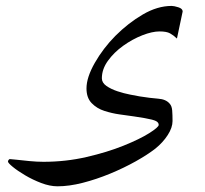

<svg xmlns="http://www.w3.org/2000/svg" viewBox="-20 -470 703 658"><path d="M606 -430.7 586.4 -337.9Q574.7 -349.1 562.7 -355.7Q550.8 -362.3 526.9 -362.3Q501.5 -362.3 467.8 -349.1Q434.1 -335.9 402.3 -313.2Q370.6 -290.5 349.9 -261.7Q329.1 -232.9 329.1 -201.7Q329.1 -186.5 344.7 -175.5Q360.4 -164.6 382.6 -157.2Q404.8 -149.9 426 -145.8Q447.3 -141.6 459 -139.6Q495.6 -133.8 522.2 -131.8Q548.8 -129.9 561.5 -114.7Q568.8 -106.9 570.1 -91.6Q571.3 -76.2 571.3 -55.2Q571.3 -32.7 554.9 -7.3Q538.6 18.1 512.7 39.1Q485.8 60.1 445.3 82.8Q404.8 105.5 357.7 125Q310.5 144.5 263.7 156.5Q216.8 168.5 177.2 168.5Q150.9 168.5 121.3 157.2Q91.8 146 65.9 130.6Q40 115.2 23.7 101.8Q7.3 88.4 7.3 83.5Q7.3 81.1 9.5 78.1Q11.7 75.2 13.7 75.2Q18.1 75.2 36.9 77.4Q55.7 79.6 80.8 82Q106 84.5 128.9 84.5Q205.6 84.5 276.4 68.1Q347.2 51.8 403.1 29.3Q459 6.8 491.5 -13.7Q523.9 -34.2 523.9 -42Q523.9 -50.3 514.4 -55.2Q504.9 -60.1 475.8 -65.2Q446.8 -70.3 388.7 -78.1Q364.3 -81.5 338.1 -89.8Q312 -98.1 294.2 -116.5Q276.4 -134.8 276.4 -167Q276.4 -204.6 304.9 -254.6Q333.5 -304.7 375.5 -347.2Q419.4 -391.1 469.5 -420.4Q519.5 -449.7 568.4 -449.7Q576.2 -449.7 591.1 -445.1Q606 -440.4 606 -430.7Z"/></svg>

Font: Scheherazade New Rohingya
Style: Regular
Weight: 400
Designer: SIL International
Foundry: SIL International
Version: Version 3.000 ; LngRng